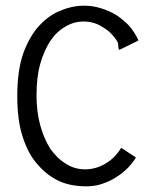

<svg xmlns="http://www.w3.org/2000/svg" viewBox="-20 -648 540 678"><path d="M398 -482C398 -477 399 -474 402 -472L469 -505C461 -524 450 -540 437 -556C424 -570 408 -583 392 -594C374 -605 356 -613 336 -619C317 -625 297 -628 276 -628C251 -628 224 -623 198 -612C170 -602 145 -585 121 -560C97 -535 78 -502 63 -462C48 -420 41 -369 41 -308C41 -253 47 -205 60 -165C73 -125 90 -92 114 -66C136 -40 162 -21 190 -8C217 4 249 10 285 10C301 10 317 8 332 4C348 -1 364 -7 380 -16C395 -25 410 -35 424 -48C438 -61 450 -75 460 -92L408 -126C394 -103 376 -84 352 -70C330 -57 306 -50 281 -50C257 -50 234 -56 214 -69C192 -82 174 -100 158 -122C143 -146 131 -173 122 -206C113 -238 109 -274 109 -313C109 -354 113 -390 122 -422C131 -454 143 -481 158 -504C173 -526 191 -543 211 -554C231 -566 252 -572 275 -572C299 -572 322 -566 343 -552C364 -540 382 -522 395 -500C397 -496 398 -490 398 -482Z"/></svg>

Font: Inconsolatazi4
Style: Regular
Weight: 400
Designer: Raph Levien, Kirill Tkachev
Foundry: Cyreal
Version: Version 1.013